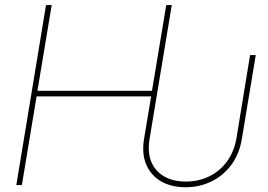

<svg xmlns="http://www.w3.org/2000/svg" viewBox="-20 -748 1082 776"><path d="M730 8.8Q672.4 8.8 630.9 -15.1Q589.4 -39.1 570.8 -83.5Q552.2 -127.9 562.5 -188.5L590.8 -358.4H127.9L68.4 0H45.9L166 -727.5H189L131.3 -380.9H594.2L651.9 -727.5H674.3L584.5 -186.5Q571.3 -106 612.5 -60.1Q653.8 -14.2 730.5 -14.2Q782.7 -14.2 825.7 -35.2Q868.7 -56.2 897.5 -95.7Q926.3 -135.3 935.5 -188.5L990.7 -525.4H1013.7L957.5 -186.5Q947.3 -125 914.6 -81.3Q881.8 -37.6 834 -14.4Q786.1 8.8 730 8.8Z"/></svg>

Font: Inter 28pt Thin
Style: Italic
Weight: 250
Italic angle: -9.3988°
Designer: Rasmus Andersson
Foundry: rsms
Version: Version 4.001;git-66647c0bb